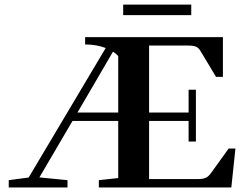

<svg xmlns="http://www.w3.org/2000/svg" viewBox="-20 -827 1072 847"><path d="M523.4 -760.3V-806.6H823.7V-760.3ZM18.6 0V-32.2L106.4 -43.9L446.3 -615.2Q405.3 -630.9 355.5 -630.9V-663.1H963.4V-487.8H933.1L864.7 -601.6Q856.9 -615.2 845.5 -620.6Q834 -626 811 -626H637.7V-330.6H812V-431.2H844.2V-202.6H812V-293.5H637.7V-37.1H854Q876 -37.1 888.2 -43Q900.4 -48.8 911.6 -64.5L988.8 -171.9H1018.6L1000.5 0H416V-32.2L501.5 -41.5V-293.5H299.8L153.8 -44.4L277.8 -32.2V0ZM501.5 -579.6Q491.7 -590.8 478.5 -599.1L321.8 -330.6H501.5Z"/></svg>

Font: Elstob 10pt SemiBold
Style: Regular
Weight: 600
Designer: Peter S. Baker
Version: Version 1.015